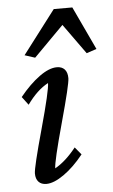

<svg xmlns="http://www.w3.org/2000/svg" viewBox="-50 -682 428 725"><g transform="rotate(-5 164.5 -319.5)"><path d="M329.1 -483.4 291 -470.7 209 -585 95.7 -470.7 56.6 -483.4 181.6 -647.5H252ZM96.7 7.8Q77.6 7.8 67.1 -3.4Q56.6 -14.6 56.6 -35.2Q56.6 -57.6 96.2 -200.2Q135.7 -342.8 135.7 -371.1Q93.8 -349.1 55.7 -295.9L32.2 -327.1Q69.8 -373.5 107.2 -400.6Q144.5 -427.7 173.8 -427.7Q192.9 -427.7 203.4 -416.3Q213.9 -404.8 213.9 -382.8Q213.9 -359.9 174.3 -216.6Q134.8 -73.2 134.8 -47.9Q175.3 -70.3 214.8 -120.1L238.3 -91.8Q201.7 -45.9 163.3 -19Q125 7.8 96.7 7.8Z"/></g></svg>

Font: Crimson Pro
Style: Italic
Weight: 400
Italic angle: -12°
Designer: Jacques Le Bailly
Foundry: Baron von Fonthausen
Version: Version 1.003